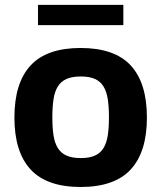

<svg xmlns="http://www.w3.org/2000/svg" viewBox="-20 -747 654 778"><path d="M38.4 -270.6Q38.4 -410.9 103.9 -481.7Q169.4 -552.6 306.8 -552.6Q444.2 -552.6 509.8 -481.7Q575.3 -410.9 575.3 -270.6Q575.3 -131.4 509.8 -60.4Q444.2 10.7 306.8 10.7Q169.4 10.7 103.9 -60.4Q38.4 -131.4 38.4 -270.6ZM307.5 -106.5Q342.3 -106.5 364.5 -116.5Q386.7 -126.4 399.3 -146.8Q411.9 -167.3 416.7 -198.3Q421.5 -229.4 421.5 -271.7Q421.5 -313.9 416.7 -345.2Q411.9 -376.4 399.3 -396.8Q386.7 -417.3 364.5 -427.2Q342.3 -437.1 307.5 -437.1Q272.4 -437.1 249.8 -427.2Q227.3 -417.3 214.5 -396.8Q201.7 -376.4 196.9 -345.2Q192.1 -313.9 192.1 -271.7Q192.1 -229.4 196.9 -198.3Q201.7 -167.3 214.5 -146.8Q227.3 -126.4 249.8 -116.5Q272.4 -106.5 307.5 -106.5ZM133.9 -645.2V-727.3H479.8V-645.2Z"/></svg>

Font: Cannonade
Style: Bold
Weight: 700
Designer: Rasmus Andersson
Foundry: rsms
Version: Version 3.012;git-f93a4a705